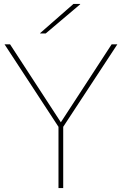

<svg xmlns="http://www.w3.org/2000/svg" viewBox="-20 -955 619 975"><path d="M576 -730 301 -311V0H277V-311L3 -730H31L289 -334L547 -730ZM184 -785V-787L353 -935H387V-933L212 -785Z"/></svg>

Font: Nacelle Thin
Style: Regular
Weight: 100
Designer: Sora Sagano
Foundry: Sora Sagano
Version: Version 1.000;FEAKit 1.0